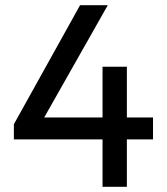

<svg xmlns="http://www.w3.org/2000/svg" viewBox="-20 -714 638 734"><path d="M33 -239V-181H372V0H465V-181H565V-265H465V-459H372V-265H149L392 -694H286Z"/></svg>

Font: MV Cash
Style: Regular
Weight: 400
Designer: Rodrigo Fuenzalida
Foundry: fragTYPE
Version: Version 1.100;Glyphs 3.1.2 (3151)